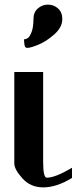

<svg xmlns="http://www.w3.org/2000/svg" viewBox="-20 -812 352 832"><path d="M125 -729.5Q125 -758.8 144 -775.4Q163.1 -792 187.5 -792Q212.9 -792 231.4 -775.4Q250 -758.8 250 -729.5Q250 -693.4 214.8 -662.6Q179.7 -631.8 146 -618.2Q112.3 -604.5 98.6 -604.5Q93.8 -604.5 90.8 -606.9Q87.9 -609.4 86.9 -614.3Q85.9 -619.1 85.4 -623Q85 -627 84.5 -633.3Q84 -639.6 84 -641.6Q92.8 -641.6 101.1 -647.5Q109.4 -653.3 117.2 -674.3Q125 -695.3 125 -729.5ZM167 -500V-110.4Q167 -42 182.6 -42Q219.7 -42 292 -85Q292 -85 292 -41Q225.6 0 167 0Q112.3 0 77.1 -39.1Q42 -78.1 42 -103.5V-500Z"/></svg>

Font: okolaks
Style: Bold
Weight: 600
Width: 8
Version: Version 000.6.0